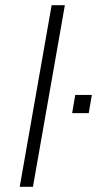

<svg xmlns="http://www.w3.org/2000/svg" viewBox="-20 -720 374 740"><path d="M179 -700H230L107 0H56ZM270 -354H334L322 -284H258Z"/></svg>

Font: Overused Grotesk Light
Style: Italic
Weight: 300
Italic angle: -10°
Version: Version 0.003